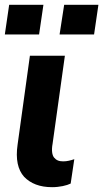

<svg xmlns="http://www.w3.org/2000/svg" viewBox="-44 -761 428 796"><path d="M172 15C203 15 233 8 249 0L264 -101C249 -96 234 -92 218 -92C200 -92 189 -97 180 -108C172 -118 169 -138 174 -165L225 -530H80L29 -162C20 -101 30 -57 56 -28C83 0 121 15 172 15ZM118 -618 136 -741H-6L-24 -618ZM346 -618 364 -741H222L203 -618Z"/></svg>

Font: Cheyenne Sans
Style: Bold Italic
Weight: 700
Italic angle: -8.13011°
Designer: The Public Sans project authors (U.S. Web Design System), Libre Franklin designed by Pablo Impallari and Rodrigo Fuenzal
Foundry: The Cheyenne Sans Project Authors
Version: Version 2.007